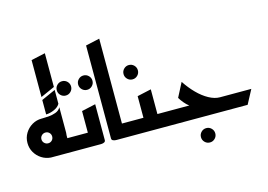

<svg xmlns="http://www.w3.org/2000/svg" viewBox="-123 -1047 2097 1501"><g transform="rotate(-15 925.0 -296.0)"><path d="M173 0Q132 -3 98.5 -24.5Q65 -46 45 -80.5Q25 -115 25 -157Q25 -200 46.5 -235.5Q68 -271 103.5 -292Q139 -313 182 -313Q184 -313 187 -313Q206 -313 236.5 -315Q267 -317 296 -327.5Q325 -338 338 -363V-157Q338 -146 336 -136V-113H435V0ZM224 -476V-775L338 -800V-527ZM224 -335V-452L338 -503V-391Q324 -366 290.5 -351Q257 -336 224 -335ZM182 -113Q200 -113 212.5 -125.5Q225 -138 225 -157Q225 -175 212.5 -187.5Q200 -200 182 -200Q164 -200 151 -187.5Q138 -175 138 -157Q138 -138 151 -125.5Q164 -113 182 -113Z M584 -438Q560 -438 543 -455Q526 -472 526 -496Q526 -520 543 -537Q560 -554 584 -554Q608 -554 625 -537Q642 -520 642 -496Q642 -472 625 -455Q608 -438 584 -438ZM411 -438Q387 -438 370 -455Q353 -472 353 -496Q353 -520 370 -537Q387 -554 411 -554Q435 -554 452 -537Q469 -520 469 -496Q469 -472 452 -455Q435 -438 411 -438Z M395 0V-113H502V-288L615 -313V-23Q615 -11 605 -6Q595 -1 585 -0.5Q575 0 575 0Z M705 0Q705 0 695 -0.5Q685 -1 675 -6Q665 -11 665 -23V-775L778 -800V-113H885V0Z M948 -425Q924 -425 907 -442Q890 -459 890 -483Q890 -507 907 -524Q924 -541 948 -541Q972 -541 989 -524Q1006 -507 1006 -483Q1006 -459 989 -442Q972 -425 948 -425Z M845 0V-113H952V-288L1065 -313V-113H1185V0H1029Q1027 0 1026 0Q1025 0 1025 0Z M1405 208Q1381 208 1364 191Q1347 174 1347 150Q1347 126 1364 109Q1381 92 1405 92Q1429 92 1446 109Q1463 126 1463 150Q1463 174 1446 191Q1429 208 1405 208Z M1145 0V-113H1323Q1305 -126 1285.5 -149Q1266 -172 1254 -193L1313 -307Q1349 -252 1392.5 -208Q1436 -164 1482.5 -138.5Q1529 -113 1571 -113H1825L1765 0Z"/></g></svg>

Font: Reem Kufi Medium
Style: Regular
Weight: 500
Designer: Khaled Hosny
Version: Version 1.001